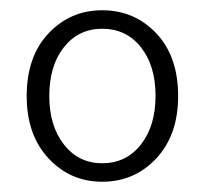

<svg xmlns="http://www.w3.org/2000/svg" viewBox="-20 -750 401 374"><path d="M179 -396Q117 -396 74.5 -441.5Q32 -487 32 -563Q32 -640 74.5 -685Q117 -730 179 -730Q242 -730 284.5 -685Q327 -640 327 -563Q327 -487 284.5 -441.5Q242 -396 179 -396ZM179 -432Q226 -432 254.5 -468.5Q283 -505 283 -563Q283 -622 254.5 -658Q226 -694 179 -694Q133 -694 104.5 -658Q76 -622 76 -563Q76 -505 104.5 -468.5Q133 -432 179 -432Z"/></svg>

Font: Assistant Light
Style: Regular
Weight: 300
Designer: Hebrew By Ben Nathan, Latin by Paul Hunt
Version: Version 2.001;PS 002.001;hotconv 1.0.88;makeotf.lib2.5.64775